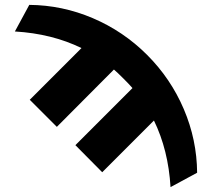

<svg xmlns="http://www.w3.org/2000/svg" viewBox="-20 -542 864 787"><path d="M611 -48 399 164 289 53 523 -181Q512 -194 486 -220Q460 -246 447 -257L213 -22L102 -133L314 -345Q193 -404 41 -413L100 -522Q235 -521 360.5 -467.5Q486 -414 583 -317Q680 -220 733.5 -94.5Q787 31 788 166L679 225Q670 73 611 -48Z"/></svg>

Font: M PLUS 1p ExtraBold
Style: Regular
Weight: 800
Version: Version 1.062